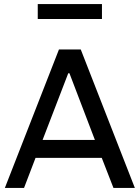

<svg xmlns="http://www.w3.org/2000/svg" viewBox="-20 -931 692 951"><path d="M648 0H542L484 -149H156L99 0H4L272 -686H380ZM318 -568 191 -238H450L324 -568ZM485 -837H167V-911H485Z"/></svg>

Font: Chivo
Style: Regular
Weight: 400
Designer: Hector Gatti
Foundry: Omnibus-Type
Version: Version 1.006; ttfautohint (v1.4.1)